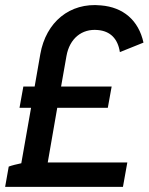

<svg xmlns="http://www.w3.org/2000/svg" viewBox="-42 -728 579 748"><path d="M115 -517 93 -391H49L34 -308H79L41 -92C23 -88 5 -84 -8 -79L-22 0H437L454 -95H144L181 -308H378L393 -391H196L217 -510C229 -578 277 -617 339 -611C387 -607 417 -578 425 -525L517 -562C498 -649 438 -700 351 -707C230 -719 137 -642 115 -517Z"/></svg>

Font: Fixel Display Medium
Style: Italic
Weight: 500
Italic angle: -10°
Designer: AlfaBravo + MacPaw
Foundry: Kyrylo Tkachov, Marchela Mozhyna, Serhii Makarenko, Maria Weinstein, Zakhar Kryvoshyya
Version: Version 1.210;Glyphs 3.2 (3217)